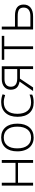

<svg xmlns="http://www.w3.org/2000/svg" viewBox="1312 -1893 591 3255"><g transform="rotate(-90 1607.5 -265.5)"><path d="M137.2 -530.8V-297.9H474.1V-530.8H522V0H474.1V-255.9H137.2V0H88.9V-530.8Z M767.1 -436.5Q719.2 -376 719.7 -266.6Q720.2 -157.2 768.1 -95.7Q815.9 -34.2 903.8 -34.2Q991.7 -34.2 1039.6 -95.7Q1087.4 -157.2 1087.9 -266.6Q1088.4 -376 1039.6 -436.5Q990.7 -497.1 902.8 -497.1Q814.9 -497.1 767.1 -436.5ZM1138.7 -265.1Q1138.7 -136.7 1075.7 -63.5Q1012.7 9.8 901.9 9.8Q832 9.8 778.8 -23.9Q725.6 -57.6 697.3 -120.6Q668.9 -183.6 668.9 -266.1Q668.9 -396.5 731.9 -468.8Q795.4 -541 904.8 -541Q1014.2 -541 1076.7 -467.8Q1139.2 -394.5 1138.7 -265.1Z M1497.6 9.8Q1383.8 9.8 1319.3 -62Q1254.9 -133.8 1254.9 -263.7Q1254.9 -393.6 1321.8 -467.8Q1388.7 -541 1504.9 -541Q1573.7 -541 1636.7 -517.1L1623.5 -474.1Q1554.7 -497.1 1503.9 -497.1Q1406.2 -497.1 1356 -436.5Q1305.7 -376 1305.7 -266.1Q1305.7 -155.3 1356 -94.7Q1406.2 -34.2 1496.6 -34.2Q1568.8 -34.2 1630.9 -60.1V-15.1Q1580.1 9.8 1497.6 9.8Z M1764.6 -377Q1764.6 -269 1906.7 -269H2064V-484.9H1892.1Q1831.5 -484.9 1798.1 -457.3Q1764.6 -429.7 1764.6 -377ZM1893.1 -530.8H2111.8V0H2064V-223.1H1901.9L1752.9 0H1691.9L1852.1 -229Q1778.8 -242.7 1746.3 -279.5Q1713.9 -316.4 1713.9 -381.8Q1713.9 -447.3 1762.5 -489Q1811 -530.8 1893.1 -530.8Z M2626.5 -488.8H2449.7V0H2401.9V-488.8H2220.7V-530.8H2626.5Z M2783.7 -261.2V-45.9H2963.4Q3032.7 -45.9 3069.6 -75.2Q3106.4 -104.5 3106.4 -159.2Q3106.4 -213.9 3073.7 -237.5Q3041 -261.2 2960.4 -261.2ZM2783.7 -307.1H2970.7Q3157.7 -307.1 3157.7 -160.2Q3157.7 -84.5 3105.5 -42.2Q3053.2 0 2955.6 0H2735.4V-530.8H2783.7Z"/></g></svg>

Font: OpenSans-Light
Style: Regular
Weight: 300
Foundry: Ascender Corporation
Version: Version 1.10